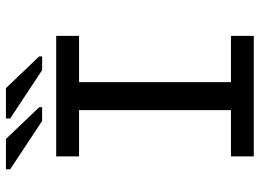

<svg xmlns="http://www.w3.org/2000/svg" viewBox="-133 -733 866 640"><g transform="rotate(-90 300.0 -413.0)"><path d="M98.6 -658.7H500.5V-582.5H346.2V-76.2H500.5V0H98.6V-76.2H252.9V-582.5H98.6ZM386.2 -705.6 225.1 -812V-826.2H326.2L432.1 -715.3V-705.6ZM216.8 -705.6 55.7 -812V-826.2H156.7L262.7 -715.3V-705.6Z"/></g></svg>

Font: Liberation Mono
Style: Regular
Weight: 400
Monospace: yes
Designer: Steve Matteson
Foundry: Ascender Corporation
Version: Version 2.1.5